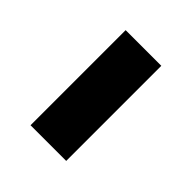

<svg xmlns="http://www.w3.org/2000/svg" viewBox="-13 -472 354 354"><g transform="rotate(-45 163.5 -295.5)"><path d="M40 -342H288V-249H40Z"/></g></svg>

Font: Hanken Grotesk
Style: Bold
Weight: 700
Designer: Alfredo Marco Pradil
Foundry: Hanken Design Co.
Version: Version 3.014